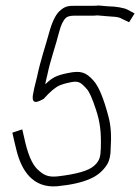

<svg xmlns="http://www.w3.org/2000/svg" viewBox="-20 -647 510 699"><path d="M338 -627C333 -626 327 -626 320 -626H256C228 -626 216 -625 195 -605C182 -592 169 -566 158 -525C145 -477 128 -430 115 -368C110 -345 105 -331 102 -312C96 -287 99 -275 112 -276C121 -277 133 -284 139 -287C162 -313 181 -329 197 -336C202 -338 212 -342 226 -345C266 -355 272 -349 296 -323C305 -313 316 -289 329 -249C344 -204 349 -168 347 -106C346 -77 343 -61 322 -43C302 -25 258 -13 191 -5C154 -1 138 -10 116 -31C96 -50 80 -89 68 -146L61 -176L25 -164L32 -133C34 -124 37 -113 40 -100C58 -27 99 39 189 31C240 26 279 17 308 4C334 -7 356 -25 371 -50C379 -64 383 -83 383 -108C386 -151 384 -189 375 -222C358 -287 340 -332 320 -354C293 -384 274 -391 227 -381C188 -373 171 -366 145 -340C146 -350 149 -360 152 -373C164 -431 181 -474 196 -533C202 -556 210 -573 220 -582C225 -587 236 -590 251 -590H315C322 -590 329 -590 334 -591L369 -588C389 -586 410 -587 423 -579L450 -566L470 -598L444 -612C433 -618 401 -624 374 -624Z"/></svg>

Font: Reckless Catfish
Style: It
Weight: 400
Foundry: Cannot Into Space Fonts
Version: Version 0.2894